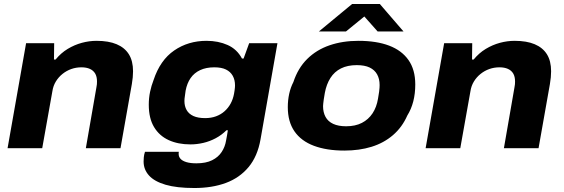

<svg xmlns="http://www.w3.org/2000/svg" viewBox="-20 -744 2831 964"><path d="M18 0 111 -527H252L251 -445H259Q286 -478 320 -498.5Q354 -519 391 -529Q428 -539 465 -539Q525 -539 565.5 -522Q606 -505 627 -471.5Q648 -438 648 -386Q648 -371 646.5 -355.5Q645 -340 642 -322L585 0H411L464 -305Q466 -313 466.5 -321Q467 -329 467 -335Q467 -359 458 -374.5Q449 -390 431.5 -398Q414 -406 389 -406Q362 -406 338 -397.5Q314 -389 294 -373Q274 -357 260.5 -335Q247 -313 243 -286L192 0Z M956 200Q867 200 811 183.5Q755 167 728 137Q701 107 701 67Q701 59 702 46Q703 33 708 18H878Q877 21 877 23.5Q877 26 877 29Q877 43 886.5 53.5Q896 64 916 70Q936 76 966 76Q1014 76 1045 60.5Q1076 45 1093 19Q1110 -7 1115 -38Q1118 -52 1120 -65Q1122 -78 1124 -90H1117Q1093 -66 1063 -50Q1033 -34 1000.5 -26.5Q968 -19 936 -19Q874 -19 827 -40.5Q780 -62 753.5 -106Q727 -150 727 -218Q727 -252 733.5 -283Q740 -314 751 -342Q784 -442 854.5 -490.5Q925 -539 1017 -539Q1076 -539 1123 -518Q1170 -497 1195 -450H1203L1231 -527H1373L1288 -44Q1273 41 1228 95Q1183 149 1114 174.5Q1045 200 956 200ZM1010 -151Q1040 -151 1064.5 -160Q1089 -169 1107.5 -185.5Q1126 -202 1138 -224Q1150 -246 1155 -273Q1157 -284 1158 -291.5Q1159 -299 1159.5 -305Q1160 -311 1160 -315Q1160 -343 1148.5 -363.5Q1137 -384 1114.5 -395Q1092 -406 1056 -406Q1015 -406 985 -392Q955 -378 937 -352Q919 -326 912 -289Q910 -273 908.5 -263.5Q907 -254 906.5 -248.5Q906 -243 906 -237Q906 -211 917 -191.5Q928 -172 951 -161.5Q974 -151 1010 -151Z M1709 12Q1620 12 1556 -12Q1492 -36 1458.5 -84.5Q1425 -133 1425 -206Q1425 -241 1432 -273Q1439 -305 1453 -332Q1476 -402 1522.5 -448Q1569 -494 1634.5 -516.5Q1700 -539 1780 -539Q1870 -539 1933.5 -515Q1997 -491 2031 -442.5Q2065 -394 2065 -320Q2065 -274 2055 -235Q2045 -196 2025 -164Q1999 -105 1953 -65.5Q1907 -26 1845.5 -7Q1784 12 1709 12ZM1718 -110Q1764 -110 1797 -127Q1830 -144 1850.5 -175Q1871 -206 1878 -249Q1882 -271 1883.5 -283.5Q1885 -296 1885.5 -303.5Q1886 -311 1886 -317Q1886 -348 1873.5 -370.5Q1861 -393 1836 -405Q1811 -417 1771 -417Q1725 -417 1692 -400.5Q1659 -384 1639 -352.5Q1619 -321 1611 -278Q1607 -257 1605.5 -244.5Q1604 -232 1603 -224.5Q1602 -217 1602 -211Q1602 -180 1614.5 -157Q1627 -134 1653 -122Q1679 -110 1718 -110ZM1581 -586 1748 -724H1887L2006 -586H1876L1790 -683H1836L1717 -586Z M2117 0 2210 -527H2351L2350 -445H2358Q2385 -478 2419 -498.5Q2453 -519 2490 -529Q2527 -539 2564 -539Q2624 -539 2664.5 -522Q2705 -505 2726 -471.5Q2747 -438 2747 -386Q2747 -371 2745.5 -355.5Q2744 -340 2741 -322L2684 0H2510L2563 -305Q2565 -313 2565.5 -321Q2566 -329 2566 -335Q2566 -359 2557 -374.5Q2548 -390 2530.5 -398Q2513 -406 2488 -406Q2461 -406 2437 -397.5Q2413 -389 2393 -373Q2373 -357 2359.5 -335Q2346 -313 2342 -286L2291 0Z"/></svg>

Font: Archivo SemiExpanded ExtraBold
Style: Italic
Weight: 800
Width: 6
Italic angle: -10°
Designer: Hector Gatti
Foundry: Omnibus-Type
Version: Version 2.001